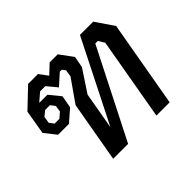

<svg xmlns="http://www.w3.org/2000/svg" viewBox="-124 -766 964 964"><g transform="rotate(-45 358.0 -284.0)"><path d="M253 -324 337 -444 343 -481 330 -499H316L257 -446L213 -499H176L132 -461H190L238 -402L226 -336L163 -281H86L37 -343L59 -472L160 -568H230L264 -522L313 -568H370L422 -497L411 -437L333 -319L299 -125H300L518 -558H612L678 -461L597 0H503L580 -440L560 -473H542L302 0H196ZM147 -333 175 -357 180 -391 162 -415H128L101 -393L95 -357L113 -333Z"/></g></svg>

Font: Chakra Petch Medium
Style: Italic
Weight: 500
Italic angle: -10°
Designer: Katatrad Aksorn Co.,Ltd.
Foundry: Cadson Demak Co.,Ltd.
Version: Version 1.000; ttfautohint (v1.6)